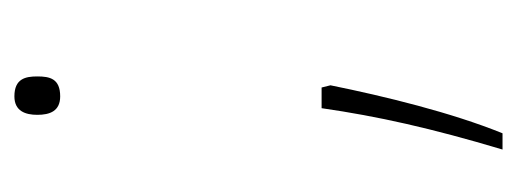

<svg xmlns="http://www.w3.org/2000/svg" viewBox="-240 -332 701 260"><g transform="rotate(-90 110.0 -201.5)"><path d="M85 -501C85 -484 90 -470 110 -470C134 -470 137 -484 137 -501C137 -517 134 -532 110 -532C90 -532 85 -517 85 -501ZM125 -104 122 -116H94C83 -40 67 32 38 129H60C88 60 110 -30 125 -104Z"/></g></svg>

Font: Noto Sans Arabic Thin
Style: Regular
Weight: 100
Designer: Monotype Design Team, Nadine Chahine, Nizar Qandah and Khaled Hosny
Foundry: Monotype Imaging Inc.
Version: Version 2.012